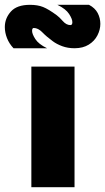

<svg xmlns="http://www.w3.org/2000/svg" viewBox="-50 -776 436 796"><path d="M80 0V-500H259V0ZM6 -576Q-12 -595 -21 -618Q-30 -641 -30 -664Q-30 -700 -5 -728Q20 -756 74 -756Q106 -756 128.5 -747Q151 -738 185 -713Q196 -705 210.5 -688.5Q225 -672 242 -672Q250 -672 250 -684Q250 -697 236.5 -718Q223 -739 188 -756H319Q344 -743 355 -722Q366 -701 366 -677Q366 -653 354 -629.5Q342 -606 318 -591Q294 -576 259 -576Q231 -576 208 -584.5Q185 -593 169 -605Q143 -624 125.5 -642Q108 -660 90 -660Q83 -660 83 -648Q83 -635 96.5 -614Q110 -593 145 -576Z"/></svg>

Font: Panamera Black
Style: Regular
Weight: 900
Designer: Bastien Sozeau
Foundry: NBR — Bastien Sozeau
Version: Version 3.002; ttfautohint (v1.8.4.7-5d5b);gftools[0.9.33]